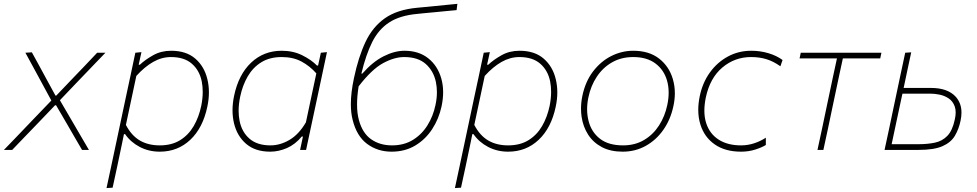

<svg xmlns="http://www.w3.org/2000/svg" viewBox="-37 -762 4967 976"><path d="M-17 0Q14.5 -32.5 37.8 -56.8Q61 -81 82 -103Q102.5 -124.5 126 -149L224 -251L172 -347Q151 -385.5 134 -417Q117 -448.5 92 -494L125 -496Q146 -458 163 -426.8Q180 -395.5 197 -364L245 -276H249L333 -364Q365.5 -398 394 -427.5Q422 -457 457 -494H499Q468.5 -462 446.5 -439.5Q424.5 -416.5 405 -396.2Q385.5 -376 361.5 -351L267.5 -252.5L328 -149Q349 -113 368.5 -79.5Q388 -46 415 0H380Q359 -36 342 -65.2Q325 -94.5 304 -131L248 -227H243L153 -133Q118.5 -97.5 89.5 -67.2Q60.5 -37 25 0Z M504.5 194Q516.5 137.5 528 84.5Q539.5 31.5 552 -28.5L603.5 -271Q613 -315.5 625.5 -373.5Q637.5 -431 651 -494L682 -497L668 -433H674Q701 -458.5 741.5 -481.2Q782 -504 833 -504Q909.5 -504 955.5 -464.2Q1001.5 -424.5 1017 -360Q1025 -327.5 1025 -292.5Q1025 -257.5 1017 -220Q994.5 -112 930.5 -51.5Q866.5 9 775 9Q719.5 9 673.5 -15Q627.5 -39 599 -80H593L582.5 -28.5Q570 31 559 83.5Q547.5 135.5 535.5 192ZM775 -23Q835.5 -23 878.2 -49.2Q921 -75.5 947.5 -121Q974 -166.5 986 -224Q993.5 -261.5 993.5 -295Q993.5 -323 988.5 -348.5Q977 -404.5 938.2 -438.2Q899.5 -472 832 -472Q785 -472 741.2 -447Q697.5 -422 656 -376L603 -127Q631.5 -72.5 674 -47.8Q716.5 -23 775 -23Z M1488.5 0Q1491.5 -14 1494.5 -28.5L1503 -68H1497Q1463.5 -27.5 1421.2 -9.2Q1379 9 1337 9Q1260.5 9 1214.2 -30.8Q1168 -70.5 1152.5 -135.5Q1145 -167 1145 -201.5Q1145 -237 1153 -275Q1175.5 -383 1239.5 -443.5Q1303.5 -504 1395 -504Q1453 -504 1499 -481.2Q1545 -458.5 1574 -429H1580L1594 -494L1625 -497Q1612.5 -439.5 1601.5 -386.5Q1590 -333 1577 -271.5L1525 -28.5Q1522 -14 1519 0ZM1338 -23Q1387 -23 1434.5 -50.8Q1482 -78.5 1518 -140L1571 -389Q1538 -426.5 1495.5 -449.2Q1453 -472 1395 -472Q1334.5 -472 1291.8 -445.8Q1249 -419.5 1222.5 -374Q1196 -328.5 1184 -271Q1176 -233 1176 -199Q1176 -172 1181 -147Q1192.5 -90.5 1231.5 -56.8Q1270.5 -23 1338 -23Z M1953.5 9Q1882.5 9 1829.2 -30.5Q1776 -70 1755.5 -153Q1746.5 -188.5 1746.5 -232.5Q1746.5 -291.5 1762.5 -366Q1785 -472.5 1821 -548.8Q1857 -625 1919.2 -669Q1981.5 -713 2083 -722.5Q2095 -723.5 2120 -726Q2145 -728.5 2176 -731.5Q2207 -734.5 2237 -737.5Q2266.5 -740.5 2288 -742.5L2284 -710.5Q2262.5 -708.5 2233 -705.8Q2203.5 -703 2173.5 -700Q2143.5 -697 2120 -695Q2096 -692.5 2085.5 -691.5Q1996 -683.5 1941.8 -648.2Q1887.5 -613 1855.2 -548.5Q1823 -484 1800 -388H1805Q1857.5 -448 1913.2 -476Q1969 -504 2019 -504Q2091.5 -504 2139.5 -466Q2187.5 -428 2206 -363.8Q2224.5 -299.5 2207.5 -221Q2194 -158 2160 -105.8Q2126 -53.5 2073.8 -22.2Q2021.5 9 1953.5 9ZM2017.5 -472Q1967.5 -472 1910 -440.8Q1852.5 -409.5 1786 -323Q1778 -272.5 1778 -231Q1778 -186 1787.5 -151.5Q1805.5 -85 1849.8 -54Q1894 -23 1955.5 -23Q2017 -23 2062.2 -51Q2107.5 -79 2136.2 -125.5Q2165 -172 2176.5 -227.5Q2184 -261.5 2184 -293.5Q2184 -320.5 2178.5 -346.5Q2166.5 -402 2127 -437Q2087.5 -472 2017.5 -472Z M2275.5 194Q2287.5 137.5 2299 84.5Q2310.5 31.5 2323 -28.5L2374.5 -271Q2384 -315.5 2396.5 -373.5Q2408.5 -431 2422 -494L2453 -497L2439 -433H2445Q2472 -458.5 2512.5 -481.2Q2553 -504 2604 -504Q2680.5 -504 2726.5 -464.2Q2772.5 -424.5 2788 -360Q2796 -327.5 2796 -292.5Q2796 -257.5 2788 -220Q2765.5 -112 2701.5 -51.5Q2637.5 9 2546 9Q2490.5 9 2444.5 -15Q2398.5 -39 2370 -80H2364L2353.5 -28.5Q2341 31 2330 83.5Q2318.5 135.5 2306.5 192ZM2546 -23Q2606.5 -23 2649.2 -49.2Q2692 -75.5 2718.5 -121Q2745 -166.5 2757 -224Q2764.5 -261.5 2764.5 -295Q2764.5 -323 2759.5 -348.5Q2748 -404.5 2709.2 -438.2Q2670.5 -472 2603 -472Q2556 -472 2512.2 -447Q2468.5 -422 2427 -376L2374 -127Q2402.5 -72.5 2445 -47.8Q2487.5 -23 2546 -23Z M3128 9Q3066.5 9 3022.5 -14.2Q2978.5 -37.5 2952.8 -77.5Q2927 -117.5 2919.5 -168Q2916.5 -188.5 2916.5 -209.5Q2916.5 -240.5 2923 -273Q2938 -346.5 2977.2 -398.2Q3016.5 -450 3070 -477Q3123.5 -504 3182 -504Q3262 -504 3313 -464.5Q3364 -425 3383 -361Q3393.5 -326 3393.5 -288Q3393.5 -256 3386 -222Q3371.5 -154 3335 -102Q3298.5 -50 3245.5 -20.5Q3192.5 9 3128 9ZM3130 -23Q3191 -23 3237.2 -50.5Q3283.5 -78 3313.2 -124.5Q3343 -171 3355 -228Q3362 -261 3362 -291Q3362 -323 3354 -351.5Q3338.5 -406.5 3295 -439.2Q3251.5 -472 3182 -472Q3121.5 -472 3074.5 -445.2Q3027.5 -418.5 2996.8 -372Q2966 -325.5 2954 -267Q2947.5 -236 2947.5 -207Q2947.5 -175.5 2955 -147Q2969 -91 3012.5 -57Q3056 -23 3130 -23Z M3730 9Q3649.5 9 3596.5 -27.8Q3543.5 -64.5 3523.5 -128.5Q3512.5 -163.5 3512.5 -203.5Q3512.5 -236.5 3520 -273Q3534 -341 3571.2 -393Q3608.5 -445 3662.8 -474.5Q3717 -504 3782 -504Q3828 -504 3869.5 -491.5Q3911 -479 3941 -457L3930 -425Q3895 -450 3859.5 -461Q3824 -472 3781 -472Q3698 -472 3635 -418.8Q3572 -365.5 3551 -267Q3543.5 -231 3543.5 -199.5Q3543.5 -165.5 3552.5 -137Q3570 -82 3615.8 -52.5Q3661.5 -23 3730 -23Q3764 -23 3796.2 -33.5Q3828.5 -44 3856 -62V-25Q3836 -12.5 3802.5 -1.8Q3769 9 3730 9Z M4118.5 0Q4130.5 -56.5 4142 -109Q4153 -161 4165.5 -221L4176 -270.5Q4187.5 -325.5 4197.2 -371Q4207 -416.5 4217.5 -465H4027.5L4033.5 -494H4443.5L4437.5 -465H4247.5Q4237 -416.5 4227.2 -371Q4217.5 -325.5 4206 -270.5L4195.5 -221Q4183 -161 4172 -109Q4160.5 -56.5 4148.5 0Z M4459.5 0Q4471.5 -56.5 4483 -109Q4494 -161 4506.5 -221L4517 -270.5Q4530 -332 4541.2 -385Q4552.5 -438 4564.5 -494L4595 -496Q4585 -450 4575.8 -406.2Q4566.5 -362.5 4556.5 -315H4695.5Q4780.5 -315 4821.5 -270Q4850.5 -237.5 4850.5 -189.5Q4850.5 -170.5 4846 -149Q4837 -105.5 4817 -71.8Q4797 -38 4754.2 -19Q4711.5 0 4633 0ZM4495.5 -29H4632Q4678 -29 4715.2 -36.8Q4752.5 -44.5 4778.5 -71.2Q4804.5 -98 4816.5 -154Q4821 -174 4821 -190.5Q4821 -208 4816 -221.5Q4806.5 -247.5 4785.8 -261.5Q4765 -275.5 4739.8 -280.8Q4714.5 -286 4692.5 -286H4550.5L4547 -270.5Q4533 -205.5 4520.8 -148Q4508.5 -90.5 4495.5 -29Z"/></svg>

Font: Heraclito Thin
Style: Italic
Weight: 100
Italic angle: -12°
Designer: Kostas Bartsokas (font) & Cristiano Sobral (main changes)
Foundry: Kostas Bartsokas (font) & Cristiano Sobral (main changes)
Version: Version 1.00;July 8, 2020;FontCreator 13.0.0.2655 64-bit